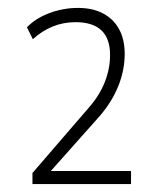

<svg xmlns="http://www.w3.org/2000/svg" viewBox="-20 -729 400 485"><path d="M62 -264V-292L206 -459Q232 -489 245 -522.5Q258 -556 258 -590Q258 -632 236 -652.5Q214 -673 171 -673Q140 -673 113 -662Q86 -651 63 -630L48 -660Q70 -683 105 -696Q140 -709 177 -709Q214 -709 240.5 -695Q267 -681 281 -655Q295 -629 295 -593Q295 -552 279 -512Q263 -472 232 -436L103 -291V-297H311V-264Z"/></svg>

Font: Nunito Sans 10pt Condensed ExtraLight
Style: Regular
Weight: 250
Width: 3
Designer: Vernon Adams
Foundry: Vernon Adams
Version: Version 3.101;gftools[0.9.27]